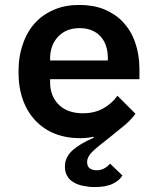

<svg xmlns="http://www.w3.org/2000/svg" viewBox="-20 -548 640 778"><path d="M362 210C392 210 417 206 436 197C455 188 468 177 476 163C476 163 426 115 426 115C426 115 426 115 426 115C419 123 412 129 403 134C394 139 384 142 372 142C372 142 372 142 372 142C362 142 353 140 345 135C337 130 333 121 333 108C333 108 333 108 333 108C333 101 335 95 338 88C341 82 346 75 353 68C360 61 370 52 381 43C392 34 407 22 424 9C424 9 424 9 424 9C450 -12 471 -29 488 -43C504 -57 518 -72 529 -87C529 -87 456 -160 456 -160C456 -160 456 -160 456 -160C441 -139 422 -122 399 -109C376 -96 348 -89 316 -89C316 -89 316 -89 316 -89C274 -89 241 -101 218 -124C195 -147 183 -177 183 -214C183 -214 183 -227 183 -227C183 -227 545 -227 545 -227C545 -227 545 -269 545 -269C545 -269 545 -269 545 -269C545 -308 539 -343 528 -375C517 -407 501 -434 480 -457C459 -480 433 -497 403 -510C373 -522 339 -528 302 -528C302 -528 302 -528 302 -528C264 -528 230 -522 200 -509C169 -496 143 -478 122 -455C101 -432 84 -403 73 -370C61 -337 55 -299 55 -257C55 -257 55 -257 55 -257C55 -214 61 -176 73 -143C85 -110 102 -82 124 -59C146 -36 172 -18 203 -6C234 6 268 12 306 12C306 12 306 12 306 12C317 12 328 11 337 10C346 9 353 7 358 6C358 6 360 10 360 10C360 10 360 10 360 10C323 26 294 43 274 61C253 80 243 102 243 127C243 127 243 127 243 127C243 142 246 155 253 166C259 177 268 185 279 191C290 198 302 202 317 205C331 208 346 210 362 210C362 210 362 210 362 210ZM183 -303C183 -303 183 -310 183 -310C183 -310 183 -310 183 -310C183 -347 194 -377 216 -400C238 -423 267 -434 303 -434C303 -434 303 -434 303 -434C338 -434 366 -423 387 -401C407 -379 417 -349 417 -312C417 -312 417 -303 417 -303C417 -303 183 -303 183 -303Z"/></svg>

Font: IBM Plex Mono Mod
Style: SemiBold
Weight: 500
Designer: Mike Abbink, Paul van der Laan, Pieter van Rosmalen
Foundry: Bold Monday
Version: ""